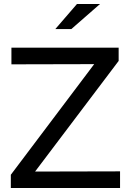

<svg xmlns="http://www.w3.org/2000/svg" viewBox="-20 -938 648 958"><path d="M34 0ZM34 0V-66L450 -618L37 -617V-700H572V-634L155 -82L579 -83V0ZM364 -918H479L336 -793H256Z"/></svg>

Font: Rosa Sans
Style: Regular
Weight: 400
Designer: Pentagram / MCKL
Foundry: Pentagram / MCKL
Version: Version 1.005;September 16, 2019;FontCreator 11.5.0.2425 64-